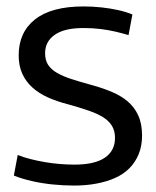

<svg xmlns="http://www.w3.org/2000/svg" viewBox="-20 -566 485 596"><path d="M23 -21 35 -85Q52 -78 73.5 -72.5Q95 -67 118 -63Q141 -59 165 -57Q189 -55 211 -55Q274 -55 305.5 -76.5Q337 -98 337 -138Q337 -159 328 -174.5Q319 -190 301 -201.5Q283 -213 255.5 -222.5Q228 -232 192 -242Q157 -251 129 -263.5Q101 -276 80.5 -294.5Q60 -313 49 -337.5Q38 -362 38 -394Q38 -466 89 -506Q140 -546 239 -546Q268 -546 295.5 -543Q323 -540 347.5 -534.5Q372 -529 391 -521L379 -457Q359 -463 337.5 -468Q316 -473 291.5 -476Q267 -479 239 -479Q180 -479 150 -458Q120 -437 120 -401Q120 -379 129.5 -364.5Q139 -350 157.5 -339.5Q176 -329 200.5 -321Q225 -313 254 -305Q292 -295 323 -282.5Q354 -270 375.5 -252Q397 -234 409 -208Q421 -182 421 -145Q421 -113 410.5 -87.5Q400 -62 381.5 -43.5Q363 -25 337 -13.5Q311 -2 279 4Q247 10 210 10Q176 10 142.5 6.5Q109 3 78.5 -4Q48 -11 23 -21Z"/></svg>

Font: Georama ExtraCondensed Thin
Style: Regular
Weight: 400
Version: Version 1.001